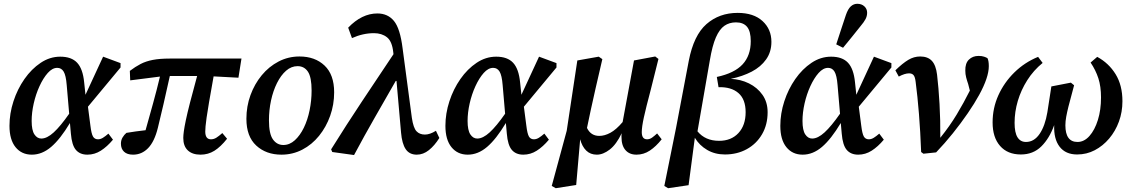

<svg xmlns="http://www.w3.org/2000/svg" viewBox="-20 -802 5971 1013"><path d="M147 -164Q147 -115 161.5 -93Q176 -71 198 -71Q228 -71 263.5 -103.5Q299 -136 345 -202L332 -353Q328 -404 316 -424Q304 -444 282 -444Q256 -444 232 -417Q208 -390 188.5 -347.5Q169 -305 158 -256.5Q147 -208 147 -164ZM148 14Q94 14 62 -25.5Q30 -65 30 -138Q30 -203 51 -267.5Q72 -332 109 -385Q146 -438 194.5 -470.5Q243 -503 298 -503Q357 -503 387 -471Q417 -439 424 -368L431 -302L524 -503L616 -469V-446L444 -239L457 -139Q462 -97 470.5 -82Q479 -67 497 -67Q510 -67 523 -75Q536 -83 552 -97L576 -65Q545 -28 512 -7Q479 14 441 14Q402 14 380.5 -11Q359 -36 354 -97L349 -153Q298 -68 250 -27Q202 14 148 14Z M667 -378 665 -428Q694 -450 722 -464.5Q750 -479 786.5 -486Q823 -493 875 -493H1254L1238 -392L1107 -399Q1092 -315 1083 -263Q1074 -211 1070 -181.5Q1066 -152 1064.5 -136Q1063 -120 1063 -108Q1063 -67 1093 -67Q1108 -67 1121.5 -75.5Q1135 -84 1153 -100L1178 -70Q1144 -27 1111 -6.5Q1078 14 1038 14Q995 14 971 -8.5Q947 -31 947 -74Q947 -88 950 -110Q953 -132 960.5 -168Q968 -204 982.5 -260.5Q997 -317 1020 -401H876Q857 -315 842.5 -252Q828 -189 813 -128Q795 -55 761.5 -20.5Q728 14 682 14Q651 14 634.5 -1.5Q618 -17 618 -44Q618 -62 626.5 -76.5Q635 -91 647 -101Q670 -105 696 -108.5Q722 -112 748 -115Q768 -186 787.5 -256.5Q807 -327 824 -398Z M1465 14Q1384 14 1332 -34Q1280 -82 1280 -175Q1280 -241 1301.5 -300Q1323 -359 1361 -405Q1399 -451 1450 -477.5Q1501 -504 1560 -504Q1642 -504 1692.5 -456Q1743 -408 1743 -315Q1743 -250 1722 -191Q1701 -132 1663.5 -85.5Q1626 -39 1575 -12.5Q1524 14 1465 14ZM1475 -37Q1508 -37 1535.5 -62Q1563 -87 1583 -128Q1603 -169 1613.5 -220.5Q1624 -272 1624 -324Q1624 -395 1604.5 -424Q1585 -453 1550 -453Q1517 -453 1489.5 -429Q1462 -405 1441.5 -364Q1421 -323 1410 -272Q1399 -221 1399 -167Q1399 -96 1420 -66.5Q1441 -37 1475 -37Z M2179 14Q2140 14 2120.5 -15Q2101 -44 2096 -102L2072 -375H2068Q2012 -277 1957.5 -182Q1903 -87 1848 16L1733 0L1727 -14Q1808 -144 1890.5 -268Q1973 -392 2056 -516L2055 -525Q2049 -584 2021.5 -605.5Q1994 -627 1953 -627Q1895 -627 1837 -601L1817 -656Q1889 -731 1971 -731Q2026 -731 2058.5 -691.5Q2091 -652 2104 -548L2153 -180Q2161 -127 2177.5 -109.5Q2194 -92 2222 -92Q2248 -92 2280 -112L2298 -74Q2273 -34 2243 -10Q2213 14 2179 14Z M2447 -164Q2447 -115 2461.5 -93Q2476 -71 2498 -71Q2528 -71 2563.5 -103.5Q2599 -136 2645 -202L2632 -353Q2628 -404 2616 -424Q2604 -444 2582 -444Q2556 -444 2532 -417Q2508 -390 2488.5 -347.5Q2469 -305 2458 -256.5Q2447 -208 2447 -164ZM2448 14Q2394 14 2362 -25.5Q2330 -65 2330 -138Q2330 -203 2351 -267.5Q2372 -332 2409 -385Q2446 -438 2494.5 -470.5Q2543 -503 2598 -503Q2657 -503 2687 -471Q2717 -439 2724 -368L2731 -302L2824 -503L2916 -469V-446L2744 -239L2757 -139Q2762 -97 2770.5 -82Q2779 -67 2797 -67Q2810 -67 2823 -75Q2836 -83 2852 -97L2876 -65Q2845 -28 2812 -7Q2779 14 2741 14Q2702 14 2680.5 -11Q2659 -36 2654 -97L2649 -153Q2598 -68 2550 -27Q2502 14 2448 14Z M3338 14Q3301 14 3280 -10Q3259 -34 3259 -79Q3259 -84 3259 -89Q3259 -94 3260 -99Q3232 -40 3197 -13Q3162 14 3129 14Q3095 14 3073 -7.5Q3051 -29 3041 -67L3020 174L2912 191L2891 179L2970 -112L3026 -483L3139 -503L3158 -490Q3137 -401 3122.5 -336.5Q3108 -272 3097 -222Q3086 -172 3077 -127Q3097 -85 3142 -85Q3170 -85 3200.5 -101.5Q3231 -118 3265 -158L3325 -483L3437 -504L3454 -491L3413 -327Q3388 -233 3377 -182.5Q3366 -132 3366 -105Q3366 -67 3394 -67Q3408 -67 3420.5 -76Q3433 -85 3447 -98L3471 -67Q3441 -29 3408.5 -7.5Q3376 14 3338 14Z M3725 -483 3660 -109Q3701 -59 3774 -59Q3838 -59 3876 -100Q3914 -141 3914 -210Q3914 -278 3876 -311Q3838 -344 3771 -342L3762 -396Q3855 -416 3898 -462.5Q3941 -509 3941 -585Q3941 -637 3921.5 -660.5Q3902 -684 3863 -684Q3828 -684 3802 -666Q3776 -648 3757 -604.5Q3738 -561 3725 -483ZM3505 191 3485 179 3547 -128 3614 -481Q3640 -616 3707.5 -675Q3775 -734 3872 -734Q3956 -734 4003 -691Q4050 -648 4050 -581Q4050 -528 4022 -488.5Q3994 -449 3946 -424Q3898 -399 3836 -386H3834Q3887 -384 3931.5 -362Q3976 -340 4003 -301.5Q4030 -263 4030 -210Q4030 -144 4000.5 -93.5Q3971 -43 3920 -15Q3869 13 3805 13Q3752 13 3711 -11Q3670 -35 3646 -75L3613 175Z M4214 -164Q4214 -115 4228.5 -93Q4243 -71 4265 -71Q4295 -71 4330.5 -103.5Q4366 -136 4412 -202L4399 -353Q4395 -404 4383 -424Q4371 -444 4349 -444Q4323 -444 4299 -417Q4275 -390 4255.5 -347.5Q4236 -305 4225 -256.5Q4214 -208 4214 -164ZM4215 14Q4161 14 4129 -25.5Q4097 -65 4097 -138Q4097 -203 4118 -267.5Q4139 -332 4176 -385Q4213 -438 4261.5 -470.5Q4310 -503 4365 -503Q4424 -503 4454 -471Q4484 -439 4491 -368L4498 -302L4591 -503L4683 -469V-446L4511 -239L4524 -139Q4529 -97 4537.5 -82Q4546 -67 4564 -67Q4577 -67 4590 -75Q4603 -83 4619 -97L4643 -65Q4612 -28 4579 -7Q4546 14 4508 14Q4469 14 4447.5 -11Q4426 -36 4421 -97L4416 -153Q4365 -68 4317 -27Q4269 14 4215 14ZM4392 -568Q4405 -607 4417.5 -646Q4430 -685 4443 -723Q4454 -755 4469 -768.5Q4484 -782 4503 -782Q4526 -782 4540.5 -768.5Q4555 -755 4555 -735Q4555 -717 4546.5 -701Q4538 -685 4521 -665Q4498 -636 4475 -607.5Q4452 -579 4428 -550Z M4840 0Q4836 -107 4828.5 -200.5Q4821 -294 4811 -370Q4808 -396 4800 -405.5Q4792 -415 4776 -415Q4754 -415 4722 -398L4704 -431Q4742 -468 4772 -486Q4802 -504 4835 -504Q4875 -504 4896.5 -481Q4918 -458 4924 -408Q4932 -341 4937 -253.5Q4942 -166 4941 -75Q4991 -137 5028 -198.5Q5065 -260 5097 -324L5088 -359Q5082 -376 5077.5 -393.5Q5073 -411 5073 -429Q5072 -468 5092 -487.5Q5112 -507 5143 -507Q5160 -507 5172 -503Q5184 -499 5190 -495Q5197 -481 5197 -453Q5197 -394 5146 -301Q5122 -257 5086 -204.5Q5050 -152 5007.5 -99Q4965 -46 4919 2L4852 9Z M5366 13Q5296 13 5256.5 -32Q5217 -77 5217 -156Q5217 -232 5247.5 -299.5Q5278 -367 5332 -420Q5386 -473 5457 -502L5481 -470Q5433 -431 5400 -379Q5367 -327 5350 -269.5Q5333 -212 5333 -154Q5333 -102 5348.5 -77.5Q5364 -53 5393 -53Q5436 -53 5465 -95.5Q5494 -138 5506 -210L5527 -346L5630 -366L5647 -352L5617 -239Q5610 -211 5605.5 -186.5Q5601 -162 5601 -141Q5601 -53 5665 -53Q5700 -53 5728 -84.5Q5756 -116 5772.5 -169Q5789 -222 5789 -288Q5789 -346 5775 -389Q5761 -432 5734 -472L5769 -502Q5830 -469 5866 -410.5Q5902 -352 5902 -268Q5902 -211 5883.5 -160.5Q5865 -110 5832 -71Q5799 -32 5756 -9.5Q5713 13 5663 13Q5602 13 5570.5 -28Q5539 -69 5542 -142Q5517 -72 5474 -29.5Q5431 13 5366 13Z"/></svg>

Font: Source Serif 4 SmText Semibold
Style: Italic
Weight: 600
Italic angle: -12°
Designer: Frank Grießhammer
Foundry: Adobe
Version: Version 4.005;hotconv 1.1.0;makeotfexe 2.6.0